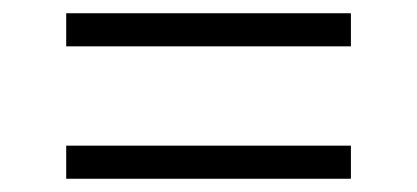

<svg xmlns="http://www.w3.org/2000/svg" viewBox="-20 -495 630 290"><path d="M80 -475H510V-425H80ZM80 -275H510V-225H80Z"/></svg>

Font: Pathway Extreme 8pt Thin
Style: Regular
Weight: 100
Version: Version 1.001;gftools[0.9.26]